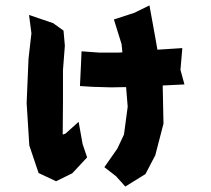

<svg xmlns="http://www.w3.org/2000/svg" viewBox="-20 -641 778 707"><path d="M399.4 -569.3 427.7 -478.5 430.7 -448.2 415 -447.3H345.7L280.3 -452.1L278.3 -405.3L274.4 -324.2L320.3 -321.3L388.7 -319.3L444.3 -320.3L450.2 -248L436.5 -145.5L412.1 -93.8L364.3 -25.4L407.2 7.8L441.4 45.9L515.6 0L551.8 -69.3L582 -185.5L579.1 -326.2L659.2 -330.1L644.5 -383.8L651.4 -463.9L559.6 -458L551.8 -502.9L530.3 -621.1L474.6 -593.8ZM95.7 -518.6 85 -424.8 78.1 -261.7 87.9 -105.5 122.1 -3.9 186.5 26.4 246.1 -2.9 300.8 -61.5 284.2 -110.4 269.5 -192.4 221.7 -149.4 211.9 -145.5 210.9 -147.5 211.9 -267.6V-382.8L218.8 -472.7L213.9 -528.3L175.8 -555.7L86.9 -585.9Z"/></svg>

Font: MaokenAssortedSans-Lite
Style: Lite
Weight: 400
Version: Version 1.400